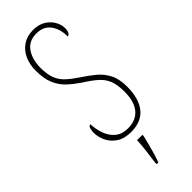

<svg xmlns="http://www.w3.org/2000/svg" viewBox="-306 -749 995 995"><g transform="rotate(-45 191.0 -251.5)"><path d="M189 10Q139 10 108 -11Q77 -32 62.5 -63Q48 -94 48 -124Q48 -136 51.5 -152Q55 -168 67 -168Q69 -128 82 -93Q95 -58 121.5 -36.5Q148 -15 190 -15Q249 -15 280.5 -52.5Q312 -90 312 -163Q312 -214 299.5 -245Q287 -276 259.5 -300.5Q232 -325 187 -353Q153 -376 124.5 -402.5Q96 -429 79.5 -467.5Q63 -506 63 -565Q63 -609 79 -645Q95 -681 126.5 -702.5Q158 -724 202 -724Q243 -724 270.5 -707Q298 -690 312.5 -664.5Q327 -639 327 -614Q327 -592 320.5 -582.5Q314 -573 306 -573Q306 -629 279.5 -664Q253 -699 202 -699Q146 -699 118.5 -658.5Q91 -618 91 -557Q91 -510 103 -479Q115 -448 140.5 -424.5Q166 -401 204 -376Q241 -352 271.5 -326.5Q302 -301 321 -264.5Q340 -228 340 -172Q340 -84 302 -37Q264 10 189 10ZM164 208Q169 171 173.5 136Q178 101 180 61H219V71Q214 92 207 119.5Q200 147 192 174Q184 201 176 221H164Z"/></g></svg>

Font: Noto Serif Thai ExtraCondensed Thin
Style: Regular
Weight: 100
Width: 2
Designer: Monotype Design Team
Foundry: Monotype Imaging Inc.
Version: Version 2.001; ttfautohint (v1.8.4.7-5d5b)